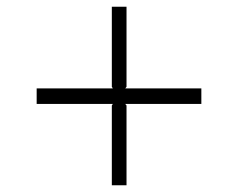

<svg xmlns="http://www.w3.org/2000/svg" viewBox="-20 -693 713 575"><path d="M583 -428.2V-381.8H355L358.9 -377V-138.2H314.9V-377L317.9 -381.8H89.8V-428.2H317.9L314.9 -433.1V-672.9H358.9V-433.1L355 -428.2Z"/></svg>

Font: Sinkin Sans 200 X Light
Style: Regular
Weight: 200
Designer: Keith Bates
Foundry: K-Type
Version: Sinkin Sans (version 1.0)  by Keith Bates   •   © 2014   www